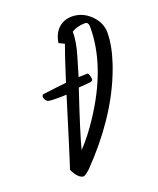

<svg xmlns="http://www.w3.org/2000/svg" viewBox="-114 -623 593 721"><g transform="rotate(-20 182.5 -262.0)"><path d="M200.2 -464.8 178.2 -475.6Q187 -530.8 230 -547.4Q243.7 -552.2 258.8 -552.2Q300.8 -552.2 333 -521Q364.7 -489.3 364.7 -450.2Q364.7 -399.4 342.8 -333Q290 -175.3 156.2 -26.4L122.6 9.3Q103.5 26.4 96.7 27.3Q75.7 26.9 56.2 -13.2Q62.5 -31.2 94.7 -134.8L140.6 -283.2Q127.9 -282.2 102.8 -282.2Q77.6 -282.2 66.9 -284.7Q54.2 -292.5 53.7 -306.6Q54.7 -313 59.1 -314.5Q113.3 -321.8 153.8 -325.7Q185.1 -424.3 200.2 -464.8ZM250.5 -305.2Q250 -296.4 233.2 -295.7Q216.3 -294.9 192.9 -292.5Q136.7 -125 122.6 -67.9Q160.2 -107.4 196.8 -162.6Q311 -334 311 -491.2Q311 -508.3 301.8 -511.2Q298.8 -511.7 295.9 -511.7Q265.1 -511.2 243.7 -497.6Q243.7 -457 228.3 -406Q212.9 -355 210 -343.8L205.6 -329.6Q231 -330.6 241.7 -330.6Q248.5 -326.2 250.5 -305.2Z"/></g></svg>

Font: Kristi
Style: Regular
Weight: 400
Italic angle: -15°
Version: Version 1.004